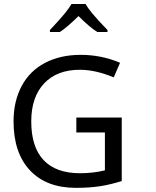

<svg xmlns="http://www.w3.org/2000/svg" viewBox="-20 -929 768 948"><path d="M356.9 -348.6H581.1V-35.2Q527.8 -18.1 475.6 -9.8Q423.3 -1.5 354.5 -1.5Q209 -1.5 127.9 -87.9Q46.9 -174.3 46.9 -329.6Q46.9 -428.7 86.7 -503.7Q126.5 -578.6 201.9 -618.4Q277.3 -658.2 378.9 -658.2Q480.5 -658.2 572.8 -619.1L541.5 -546.9Q452.1 -584.5 374 -584.5Q261.2 -584.5 197.8 -517.1Q134.3 -449.7 134.3 -329.6Q134.3 -203.1 195.3 -138.4Q256.3 -73.7 375 -73.7Q439.9 -73.7 498 -87.9V-274.9H356.9ZM226.6 -780.8Q280.3 -837.9 301.8 -865Q323.2 -892.1 333 -909.2H402.8Q412.1 -891.6 435.1 -863.5Q458 -835.4 510.7 -780.8V-771H460.4Q423.3 -793.9 367.7 -849.6Q310.1 -793 275.4 -771H226.6Z"/></svg>

Font: XL-Viking
Style: Regular
Weight: 400
Foundry: Ascender Corporation
Version: Version 1.10 March 23, 2015